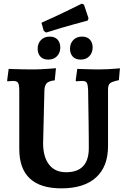

<svg xmlns="http://www.w3.org/2000/svg" viewBox="-20 -1023 697 1055"><path d="M317.1 12Q201.7 12 143.8 -42.3Q85.9 -96.7 85.9 -204.5V-524.2Q85.9 -556.7 79.6 -567.4Q73.3 -578.2 53 -578.2Q44.9 -578.2 33 -577.2Q21.2 -576.2 21.2 -576.2L19.2 -580.2L27.6 -644.5Q27.6 -644.5 51.5 -643.5Q75.3 -642.5 108.4 -642Q141.4 -641.5 169.4 -641.5Q185 -641.5 205.1 -642.6Q225.1 -643.6 244.1 -644.9Q263 -646.2 275.3 -647.2Q287.5 -648.3 287.5 -648.3L280.8 -581.6Q248.8 -578 237.2 -566.2Q225.6 -554.5 224 -528.2L216.9 -236.5Q216.9 -160.5 249.6 -118.5Q282.2 -76.6 343.3 -76.6Q405.5 -76.6 436.8 -109.9Q468 -143.3 468 -209Q468 -229.1 467.8 -266.8Q467.5 -304.4 466.9 -348.4Q466.4 -392.3 465.6 -432.4Q464.8 -472.6 464.6 -498.4Q464.3 -524.2 464.3 -524.2Q463.2 -557.4 457.1 -567.8Q451.1 -578.2 432.3 -578.2Q424.2 -578.2 411.2 -577.2Q398.3 -576.2 398.3 -576.2L395.8 -580.2L404.6 -644.5Q404.6 -644.5 417.1 -644Q429.5 -643.5 448.4 -643Q467.3 -642.5 487.1 -642Q506.8 -641.5 520.8 -641.5Q546.8 -641.5 573.8 -642.8Q600.8 -644.2 619.9 -646Q639 -647.8 639 -647.8L633.2 -582.5Q595.6 -574.7 584.6 -565.6Q573.6 -556.5 573.6 -531.4V-219.7Q573.6 -107.5 507.5 -47.8Q441.4 12 317.1 12ZM233.5 -844.2 220.6 -852.8 207.8 -898Q247.8 -915.5 287.3 -934.1Q326.9 -952.7 358.8 -968.3Q390.7 -983.8 410 -993.4Q429.4 -1002.9 429.4 -1002.9L441.5 -997.4L466.5 -922.3L461.2 -909.6Q461.2 -909.6 441.9 -904.5Q422.7 -899.4 390 -890.5Q357.4 -881.6 316.7 -869.7Q276.1 -857.8 233.5 -844.2ZM245.1 -695.5Q217 -695.5 201.9 -712.1Q186.9 -728.8 186.9 -755.2Q186.9 -784.2 205 -803Q223.1 -821.9 253.2 -821.9Q281.3 -821.9 296.3 -805.3Q311.3 -788.6 311.3 -762.2Q311.3 -733.2 293.3 -714.3Q275.2 -695.5 245.1 -695.5ZM423.3 -695.5Q394.7 -695.5 379.7 -712.1Q364.7 -728.8 364.7 -755.2Q364.7 -784.2 382.7 -803Q400.8 -821.9 430.9 -821.9Q459 -821.9 474 -805.3Q489 -788.6 489 -762.2Q489 -733.2 471 -714.3Q452.9 -695.5 423.3 -695.5Z"/></svg>

Font: Alegreya
Style: Regular
Weight: 400
Designer: Juan Pablo del Peral
Foundry: Huerta Tipografica
Version: Version 2.009